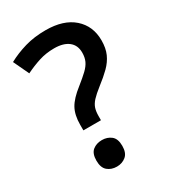

<svg xmlns="http://www.w3.org/2000/svg" viewBox="-181 -816 817 920"><g transform="rotate(-30 227.5 -355.5)"><path d="M137.7 -217.8V-248.5Q137.7 -302.2 157 -337.4Q176.3 -372.6 226.6 -411.6Q260.3 -438.5 280.8 -458Q301.3 -477.5 310.3 -497.3Q319.3 -517.1 319.3 -543.5Q319.3 -584.5 291.3 -606.4Q263.2 -628.4 212.4 -628.4Q167 -628.4 127.7 -615.7Q88.4 -603 49.8 -584L9.3 -669.9Q53.2 -693.8 105.2 -709Q157.2 -724.1 220.2 -724.1Q319.3 -724.1 374 -675.8Q428.7 -627.4 428.7 -548.3Q428.7 -504.9 414.8 -473.9Q400.9 -442.9 374.5 -416.7Q348.1 -390.6 310.5 -361.8Q279.3 -337.4 262.9 -319.6Q246.6 -301.8 240.7 -283.7Q234.9 -265.6 234.9 -240.2V-217.8ZM119.1 -60.5Q119.1 -100.1 139.6 -116.7Q160.2 -133.3 190.9 -133.3Q220.2 -133.3 241.2 -116.7Q262.2 -100.1 262.2 -60.5Q262.2 -21.5 241.2 -4.2Q220.2 13.2 190.9 13.2Q160.2 13.2 139.6 -4.2Q119.1 -21.5 119.1 -60.5Z"/></g></svg>

Font: Open Sans SemiBold
Style: Regular
Weight: 600
Designer: Monotype Design Team
Foundry: Monotype Imaging Inc.
Version: Version 3.003; ttfautohint (v1.8.4)